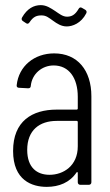

<svg xmlns="http://www.w3.org/2000/svg" viewBox="-20 -720 427 748"><path d="M142 -660C160 -660 170 -651 187 -639C202 -628 219 -617 240 -617C262 -617 296 -629 316 -668C319 -674 317 -679 312 -682L300 -689C294 -693 289 -691 286 -685C272 -661 258 -655 241 -655C224 -655 210 -667 195 -677C178 -688 161 -700 139 -700C112 -700 86 -687 66 -652C63 -647 64 -641 69 -638L81 -630C86 -626 91 -627 95 -633C110 -656 124 -660 142 -660ZM191 -512C114 -512 53 -463 45 -388C44 -382 48 -378 54 -378L90 -376C96 -376 100 -379 100 -386C105 -433 144 -465 189 -465C249 -465 283 -416 283 -343V-297C283 -295 281 -293 279 -293H201C105 -293 31 -248 31 -132C31 -17 105 8 162 8C210 8 252 -9 278 -48C280 -51 283 -50 283 -46V-10C283 -4 287 0 293 0H326C332 0 336 -4 336 -10V-345C336 -446 282 -512 191 -512ZM173 -39C124 -39 86 -67 86 -136C86 -213 134 -249 201 -249H279C281 -249 283 -247 283 -245V-150C283 -74 227 -39 173 -39Z"/></svg>

Font: Barlow Condensed Light
Style: Regular
Weight: 300
Width: 3
Designer: Jeremy Tribby
Foundry: Tribby Type
Version: Version 1.422;hotconv 1.0.109;makeotfexe 2.5.65596